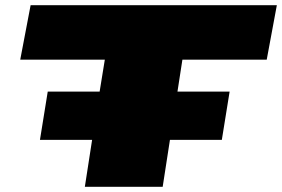

<svg xmlns="http://www.w3.org/2000/svg" viewBox="-20 -720 1087 740"><path d="M1008 -490H683L664 -367H865L835 -181H635L607 0H307L335 -181H134L164 -367H364L384 -490H58L98 -700H1047Z"/></svg>

Font: Georama ExtraExtended Black
Style: Italic
Weight: 900
Width: 8
Italic angle: -9°
Designer: Jean-Baptiste Levee
Foundry: Production Type
Version: Version 1.000